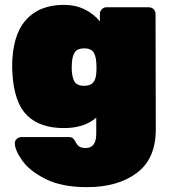

<svg xmlns="http://www.w3.org/2000/svg" viewBox="-20 -550 706 790"><path d="M243 -530Q290 -530 328 -511.5Q366 -493 391 -462V-493Q391 -504 399 -512Q407 -520 418 -520H593Q604 -520 612 -512Q620 -504 620 -493L621 -17Q621 103 543 161.5Q465 220 338 220Q234 220 167.5 186.5Q101 153 71 110Q41 67 41 39Q41 29 49 21.5Q57 14 68 14H263Q274 14 280 19Q286 24 291 34Q298 48 307 53.5Q316 59 333 59Q376 59 376 0V-66Q327 -23 243 -23Q144 -23 91 -75.5Q38 -128 31 -249L30 -275Q30 -403 85.5 -466.5Q141 -530 243 -530ZM276 -293 275 -274Q275 -235 285.5 -216Q296 -197 326 -197Q351 -197 362.5 -209.5Q374 -222 376 -247Q377 -252 377 -274Q377 -314 366.5 -332.5Q356 -351 326 -351Q300 -351 289 -336.5Q278 -322 276 -293Z"/></svg>

Font: Rubik
Style: Regular
Weight: 900
Designer: Hubert & Fischer
Foundry: Hubert & Fischer
Version: Version 1.100